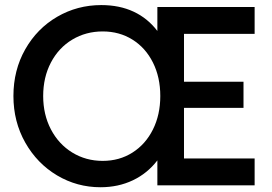

<svg xmlns="http://www.w3.org/2000/svg" viewBox="-20 -748 1099 775"><path d="M34.2 -360.4Q34.2 -464.8 81.8 -548.8Q129.4 -632.8 210.7 -680.2Q292 -727.5 388.7 -727.5Q462.4 -727.5 519.3 -700.9Q576.2 -674.3 615.2 -623V-719.7H1007.8V-611.3H722.7V-418H962.9V-312.5H722.7V-108.4H1007.8V0H615.2V-100.6Q575.2 -48.3 516.4 -20.3Q457.5 7.8 385.7 7.8Q291 7.8 210.4 -40Q129.9 -87.9 82 -172.4Q34.2 -256.8 34.2 -360.4ZM627 -360.4Q627 -436.5 597.2 -495.8Q567.4 -555.2 514.6 -588.1Q461.9 -621.1 394.5 -621.1Q326.7 -621.1 271.7 -588.1Q216.8 -555.2 185.5 -495.6Q154.3 -436 154.3 -360.4Q154.3 -285.6 185.5 -225.8Q216.8 -166 271.7 -132.3Q326.7 -98.6 394.5 -98.6Q461.9 -98.6 514.6 -132.1Q567.4 -165.5 597.2 -225.1Q627 -284.7 627 -360.4Z"/></svg>

Font: Reddit Sans Vanilla SemiBold
Style: Regular
Weight: 600
Designer: Stephen Hutchings
Foundry: Reddit
Version: Version 1.013